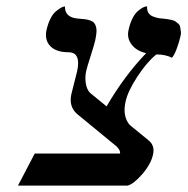

<svg xmlns="http://www.w3.org/2000/svg" viewBox="-20 -579 585 599"><path d="M384.3 -189.5 444.8 -140.1Q463.4 -124 457.5 -97.2Q451.2 -67.4 423.8 -35.6Q396 -3.9 377.9 0H36.1L88.4 -100.1H354.5Q356.4 -109.4 343.8 -122.1L219.7 -224.1Q194.3 -247.1 202.6 -285.2L220.7 -356.9Q233.4 -416 193.4 -416Q155.8 -416 137.2 -434.8Q118.7 -453.6 125 -484.9Q129.4 -504.4 136.7 -519.3Q144 -534.2 151.9 -541.3Q159.7 -548.3 166.7 -552.7Q173.8 -557.1 178.2 -558.1L182.6 -559.1Q181.6 -524.4 223.6 -521Q239.3 -519.5 245.1 -519Q252.9 -518.1 261 -515.4Q269 -512.7 272.9 -508.3Q276.9 -503.9 279.3 -496.6Q281.7 -489.3 281 -479Q280.3 -468.8 277.3 -454.1Q274.9 -442.4 263.2 -405.8Q251.5 -369.1 249 -357.9Q244.6 -338.9 247.6 -319.3Q250.5 -299.8 261.2 -289.1L312.5 -247.1Q368.2 -342.8 436 -413.1Q406.2 -419.9 390.9 -439.7Q375.5 -459.5 380.9 -484.9Q385.3 -505.4 392.8 -520.5Q400.4 -535.6 408.2 -542.7Q416 -549.8 423.1 -554Q430.2 -558.1 434.6 -558.6L439 -559.1Q438 -547.4 442.9 -539.3Q447.8 -531.2 456.8 -527.8Q465.8 -524.4 472.7 -522.9Q479.5 -521.5 487.8 -521Q496.6 -520 502.2 -519.3Q507.8 -518.6 515.4 -516.8Q522.9 -515.1 526.9 -512.5Q530.8 -509.8 535.9 -505.4Q541 -501 542 -495.1Q543 -489.3 544.2 -481Q545.4 -472.7 542 -461.9Q539.1 -448.7 531.7 -428.2Q524.4 -407.7 516.6 -398.9Q496.1 -409.2 467.8 -409.2Q438 -385.3 408.2 -339.4Q378.4 -293.9 371.6 -261.2Q361.8 -216.8 384.3 -189.5Z"/></svg>

Font: Linux Biolinum G
Style: Italic
Weight: 400
Italic angle: -12°
Designer: Philipp H. Poll
Foundry: Philipp H. Poll
Version: Version 0.5.1